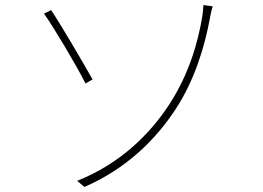

<svg xmlns="http://www.w3.org/2000/svg" viewBox="-20 -729 1040 759"><path d="M285 -14 314 10C483 -64 597 -179 676 -300C749 -413 789 -542 811 -663C812 -670 816 -689 821 -704L784 -709C784 -697 781 -673 780 -666C763 -563 728 -437 649 -316C572 -198 455 -82 285 -14ZM182 -689 154 -675C190 -625 282 -471 318 -399L346 -415C312 -475 222 -630 182 -689Z"/></svg>

Font: Harano Aji Gothic CN ExtraLight
Style: Regular
Weight: 250
Foundry: Masamichi Hosoda
Version: HaranoAjiGothicCN-ExtraLight version 20230610;ttx 4.39.4